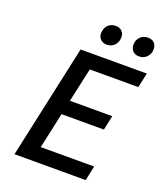

<svg xmlns="http://www.w3.org/2000/svg" viewBox="-152 -944 888 1044"><g transform="rotate(20 291.5 -422.0)"><path d="M274 -779Q274 -785 276 -795Q281 -818 297 -831Q313 -844 337 -844Q359 -844 372.5 -830.5Q386 -817 386 -796Q386 -768 368.5 -749.5Q351 -731 324 -731Q302 -731 288 -744.5Q274 -758 274 -779ZM461 -780Q461 -808 478.5 -826Q496 -844 523 -844Q547 -844 560 -830.5Q573 -817 573 -795Q573 -767 555 -749Q537 -731 511 -731Q488 -731 474.5 -745Q461 -759 461 -780ZM284 -573 241 -376H486L468 -292H223L178 -85H487L469 0H57L200 -658H583L565 -573Z"/></g></svg>

Font: Ysabeau Infant Semibold
Style: Italic
Weight: 600
Italic angle: -12°
Designer: Christian Thalmann (Catharsis Fonts)
Version: Version 0.003